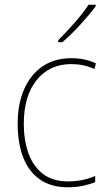

<svg xmlns="http://www.w3.org/2000/svg" viewBox="-20 -836 454 815"><path d="M269 -41Q195 -41 147.5 -75.5Q100 -110 77.5 -170.5Q55 -231 55 -310Q55 -395 82.5 -457.5Q110 -520 161 -554.5Q212 -589 283 -589Q341 -589 387 -567L381 -543Q357 -554 332.5 -559Q308 -564 283 -564Q190 -564 135.5 -496Q81 -428 81 -311Q81 -241 100.5 -186Q120 -131 161.5 -98.5Q203 -66 270 -66Q300 -66 329.5 -72Q359 -78 384 -89V-63Q363 -54 333 -47.5Q303 -41 269 -41ZM386 -809Q360 -774 320.5 -731Q281 -688 245 -657H227V-665Q261 -699 297 -740Q333 -781 356 -816H386Z"/></svg>

Font: Noto Sans Tamil UI SemiCondensed Thin
Style: Regular
Weight: 100
Width: 4
Designer: Jelle Bosma - Monotype Design Team
Foundry: Monotype Imaging Inc.
Version: Version 2.004; ttfautohint (v1.8.4.7-5d5b)